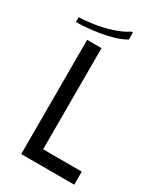

<svg xmlns="http://www.w3.org/2000/svg" viewBox="-248 -937 869 1019"><g transform="rotate(30 186.0 -428.0)"><path d="M62 -700H150V-80H387V0H62ZM245 -856 253 -854V-812Q224 -795 185.5 -783.5Q147 -772 105 -765Q63 -758 26 -755Q-11 -752 -37 -752V-782Q-2 -782 49 -789.5Q100 -797 153 -813.5Q206 -830 245 -856Z"/></g></svg>

Font: Phudu
Style: Regular
Weight: 400
Version: Version 1.005;gftools[0.9.23]